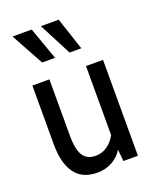

<svg xmlns="http://www.w3.org/2000/svg" viewBox="-140 -828 756 922"><g transform="rotate(-20 237.5 -367.0)"><path d="M407 -490V0H333L327 -60Q307 -27 273 -8.5Q239 10 198 10Q121 10 83.5 -41.5Q46 -93 46 -189V-490H133V-200Q133 -134 152.5 -101.5Q172 -69 218 -69Q250 -69 276 -87Q302 -105 320 -137V-490ZM128 -578 37 -744H135L194 -578ZM268 -578 182 -744H273L328 -578Z"/></g></svg>

Font: Cabin Condensed
Style: Regular
Weight: 400
Width: 3
Version: Version 2.001